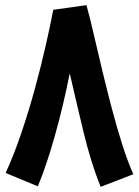

<svg xmlns="http://www.w3.org/2000/svg" viewBox="-20 -705 540 746"><path d="M316 -685Q330 -634 345 -568.5Q360 -503 377.5 -430.5Q395 -358 414 -285.5Q433 -213 454 -146.5Q475 -80 498 -28L371 21Q333 -74 305 -190Q277 -306 251 -420Q226 -294 193.5 -178.5Q161 -63 127 19L2 -33Q34 -103 63 -188.5Q92 -274 116 -362Q140 -450 158 -529.5Q176 -609 187 -667L316 -685Z"/></svg>

Font: Noto Sans Arabic Cond
Style: Bold
Weight: 700
Width: 3
Designer: Monotype Design Team, Nadine Chahine, Nizar Qandah and Khaled Hosny
Foundry: Monotype Imaging Inc.
Version: Version 2.012; ttfautohint (v1.8.4.7-5d5b)